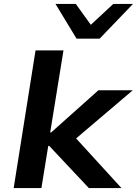

<svg xmlns="http://www.w3.org/2000/svg" viewBox="-20 -963 701 983"><path d="M50 0 162 -705H305L237 -285H242L484 -501H660L347 -235L348 -278L602 0H435L232 -216H227L192 0ZM372 -765 264 -943H368L445 -836L560 -943H661L490 -765Z"/></svg>

Font: Nunito Sans 7pt SemiExpanded
Style: Bold Italic
Weight: 700
Width: 6
Italic angle: -9°
Designer: Vernon Adams
Foundry: Vernon Adams
Version: Version 3.101;gftools[0.9.27]